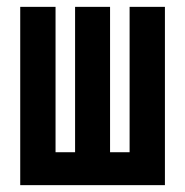

<svg xmlns="http://www.w3.org/2000/svg" viewBox="-20 -540 540 560"><path d="M39 0V-520H142V-96H199V-520H301V-96H358V-520H461V0Z"/></svg>

Font: Iosevka Algr
Style: Bold
Weight: 700
Monospace: yes
Designer: Belleve Invis
Foundry: Belleve Invis
Version: Version 26.0.2; ttfautohint (v1.8.3)